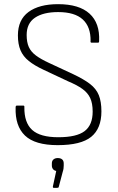

<svg xmlns="http://www.w3.org/2000/svg" viewBox="-20 -686 565 922"><path d="M257 11Q148 11 100 -35Q52 -81 55 -170Q55 -179 61 -179H92Q98 -179 97 -171Q96 -97 134.5 -62Q173 -27 260 -27Q348 -27 386.5 -56.5Q425 -86 425 -150Q425 -190 413 -215.5Q401 -241 375 -259.5Q349 -278 306 -296L189 -351Q146 -371 118.5 -393Q91 -415 78.5 -444.5Q66 -474 66 -516Q66 -591 117 -628.5Q168 -666 259 -666Q360 -666 410 -620.5Q460 -575 456 -489Q456 -481 451 -481H420Q417 -481 415.5 -483Q414 -485 415 -489Q416 -557 377.5 -592.5Q339 -628 259 -628Q188 -628 148 -601Q108 -574 108 -518Q108 -483 118.5 -460Q129 -437 152.5 -419.5Q176 -402 215 -384L331 -330Q382 -306 412 -283Q442 -260 454.5 -229Q467 -198 467 -151Q467 -69 418 -29Q369 11 257 11ZM238 216Q233 216 234 209L250 135Q240 133 234.5 126Q229 119 229 109V99Q229 86 237 79.5Q245 73 257 73Q271 73 278.5 79.5Q286 86 286 99V109Q286 116 285 123.5Q284 131 281 140L262 212Q261 216 255 216Z"/></svg>

Font: Sofia Sans Semi Condensed ExtraLight
Style: Regular
Weight: 250
Version: Version 4.100